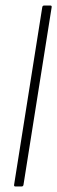

<svg xmlns="http://www.w3.org/2000/svg" viewBox="-20 -675 207 695"><path d="M36 0Q30 0 31 -6L133 -649Q134 -655 140 -655H162Q168 -655 167 -649L65 -6Q64 0 58 0Z"/></svg>

Font: Sofia Sans Extra Condensed ExtraLight
Style: Italic
Weight: 250
Italic angle: -9°
Version: Version 4.100